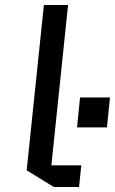

<svg xmlns="http://www.w3.org/2000/svg" viewBox="-20 -750 461 770"><path d="M196 0 87 -67 156 -730H253L186 -87H306L297 0ZM289 -239 301 -359H421L409 -239Z"/></svg>

Font: Quantico
Style: Italic
Weight: 400
Italic angle: -12°
Designer: Matt Desmond
Foundry: MADtype
Version: Version 2.002